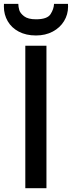

<svg xmlns="http://www.w3.org/2000/svg" viewBox="-31 -982 375 1002"><path d="M211.4 -743.2V0H101.1V-743.2ZM64.5 -961.9Q64.9 -945.8 69.6 -929.4Q74.2 -913.1 94.7 -897.2Q115.2 -881.3 156.7 -881.3Q215.8 -881.3 232.9 -908.2Q250 -935.1 251 -961.9H323.7Q324.2 -957 324.2 -947.3Q324.2 -906.2 303.2 -871.8Q282.2 -837.4 244.1 -817.1Q206.1 -796.9 156.7 -796.9Q105 -796.9 67.1 -816.9Q29.3 -836.9 9.3 -871.3Q-10.7 -905.8 -10.7 -947.3Q-10.7 -957 -10.3 -961.9Z"/></svg>

Font: Merriweather Sans
Style: Regular
Weight: 400
Designer: Eben Sorkin
Foundry: Eben Sorkin
Version: Version 1.006; ttfautohint (v1.4.1) -l 6 -r 50 -G 0 -x 11 -H